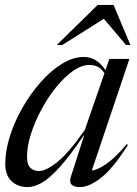

<svg xmlns="http://www.w3.org/2000/svg" viewBox="-20 -752 559 782"><path d="M268.5 -31.5 324 -204.5Q266 -119 224.2 -72.5Q182.5 -26 151 -8Q119.5 10 92.5 10Q53 10 27.2 -14Q1.5 -38 1.5 -84.5Q1.5 -138 20.5 -197.8Q39.5 -257.5 72.2 -314.5Q105 -371.5 146.2 -418Q187.5 -464.5 232.5 -492.2Q277.5 -520 321 -520Q374.5 -520 409.5 -466.5L425.5 -512H507L354 -57.5Q376.5 -59.5 412.8 -84.2Q449 -109 496.5 -165L501 -161.5Q440 -65 391.2 -27.5Q342.5 10 306.5 10Q255 10 268.5 -31.5ZM90 -113Q90 -81.5 103.5 -68.5Q117 -55.5 138.5 -55.5Q167.5 -55.5 213.2 -91.8Q259 -128 325.5 -223L405.5 -454Q393 -473 377.8 -480.2Q362.5 -487.5 344 -487.5Q312 -487.5 277 -462.8Q242 -438 208.8 -397Q175.5 -356 148.8 -306.2Q122 -256.5 106 -206.2Q90 -156 90 -113ZM211.5 -569 378 -732H442.5L511 -569H493L403 -675.5L234 -569Z"/></svg>

Font: Newsreader Display
Style: Italic
Weight: 400
Italic angle: -17°
Designer: Hugues Gentile
Foundry: Production Type
Version: Version 1.001